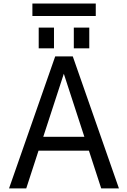

<svg xmlns="http://www.w3.org/2000/svg" viewBox="-20 -1046 704 1068"><path d="M220.7 -285.2H449.2L335 -635.7ZM160.2 -957V-1026.4H512.7V-957ZM195.3 -777.3V-892.6H280.3V-777.3ZM390.6 -777.3V-892.6H476.6V-777.3ZM287.1 -732.4H384.8L641.6 2H543L474.6 -208H194.3L126 2H30.3Z"/></svg>

Font: irohakakuC Regular
Style: Regular
Weight: 400
Designer: [Source Han Sans]
Ryoko NISHIZUKA Ë•øÂ°öÊ∂ºÂ≠ê (kana & ideographs); Paul D. Hunt (Latin, Greek & Cyrillic); Wenlong ZHAN
Version: Version 1.001.20160904